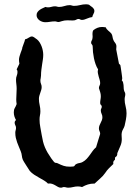

<svg xmlns="http://www.w3.org/2000/svg" viewBox="-20 -828 645 889"><path d="M565.9 -303.2Q565.9 -290.5 563 -274.4Q560.1 -258.3 557.1 -246.1Q554.7 -237.8 550 -230Q545.4 -222.2 543.9 -213.9Q542.5 -206.5 543.2 -199Q543.9 -191.4 543.9 -184.1Q543.9 -167 537.6 -152.8Q531.2 -138.7 524.9 -123Q522.5 -119.1 522.9 -115Q523.4 -110.8 521 -106.9Q518.6 -103 517.1 -102.3Q515.6 -101.6 514.4 -100.8Q513.2 -100.1 512.7 -97.9Q512.2 -95.7 512.2 -89.8V-87.9Q506.8 -85 505.1 -79.6Q503.4 -74.2 504.9 -68.8Q494.6 -59.1 484.6 -49.1Q474.6 -39.1 466.8 -26.9Q457 -12.7 443.8 -1.5Q430.7 9.8 418 22H416Q400.4 22 387 26.1Q373.5 30.3 359.9 38.1Q351.1 35.2 340.8 35.2Q329.6 35.2 318.4 38.1Q307.1 41 295.9 41Q290.5 41 285.9 39.6Q281.2 38.1 275.9 38.1Q272 38.1 269 39.6Q266.1 41 262.2 41Q254.9 41 248.8 37.6Q242.7 34.2 235.8 30Q229 25.9 220.9 23.2Q212.9 20.5 202.1 22Q194.8 14.2 184.1 7.8Q173.3 1.5 161.6 -5.1Q149.9 -11.7 138.4 -19Q127 -26.4 118.2 -36.1Q117.2 -37.6 112.3 -45.2Q107.4 -52.7 101.8 -61.5Q96.2 -70.3 91.3 -78.1Q86.4 -85.9 85.9 -87.9Q82 -97.2 81.1 -107.2Q80.1 -117.2 76.2 -127Q71.8 -138.2 67.4 -148.4Q63 -158.7 59.3 -168.9Q55.7 -179.2 53.2 -189.9Q50.8 -200.7 50.8 -213.9Q50.8 -219.2 52.5 -224.9Q54.2 -230.5 54.2 -235.8Q54.2 -242.2 51 -248Q47.9 -253.9 47.9 -259.8Q47.9 -267.6 54.2 -272Q49.3 -280.3 46.6 -289.3Q43.9 -298.3 43.9 -308.1Q43.9 -320.3 48.6 -327.9Q53.2 -335.4 57.1 -346.2Q56.2 -351.6 55.7 -356.7Q55.2 -361.8 55.2 -367.2Q55.2 -379.9 56.2 -392.1Q57.1 -404.3 57.1 -417Q57.1 -427.7 55.7 -438.5Q54.2 -449.2 54.2 -460Q54.2 -469.2 57.6 -477.5Q61 -485.8 61 -495.1Q61 -502.9 57.1 -506.8L69.8 -533.2Q68.8 -537.6 68.4 -542.5Q67.9 -547.4 67.9 -551.8Q67.9 -558.1 70.3 -566.7Q72.8 -575.2 75.7 -583.5Q78.6 -591.8 81.1 -598.1Q83.5 -604.5 83 -606.9Q85.9 -616.7 89.8 -626Q93.8 -635.3 96.2 -646Q104.5 -647.5 112.5 -653.3Q120.6 -659.2 128.9 -659.2Q130.9 -659.2 134 -657.5Q137.2 -655.8 140.4 -653.6Q143.6 -651.4 146.2 -649.2Q148.9 -647 150.9 -646Q158.2 -640.1 163.6 -631.6Q168.9 -623 172.6 -613.5Q176.3 -604 178.2 -593.8Q180.2 -583.5 180.2 -574.2Q180.2 -563.5 178.5 -552.5Q176.8 -541.5 175 -529.8Q173.3 -518.1 171.6 -505.1Q169.9 -492.2 169.9 -478Q169.9 -472.2 168.5 -466.1Q167 -460 167 -454.1Q167 -446.3 169.9 -439.5Q172.9 -432.6 172.9 -424.8Q172.9 -418 170.9 -411.4Q168.9 -404.8 166.5 -397.9Q164.1 -391.1 162.1 -384.3Q160.2 -377.4 160.2 -370.1Q160.2 -356 163.6 -341.6Q167 -327.1 167 -313Q167 -303.2 165 -293.9Q163.1 -284.7 163.1 -274.9Q163.1 -256.8 166.7 -239Q170.4 -221.2 172.9 -204.1Q175.8 -186.5 179.2 -172.6Q182.6 -158.7 188 -146Q193.4 -133.3 200.4 -121.1Q207.5 -108.9 217.8 -94.2Q221.2 -90.3 225.6 -84Q230 -77.6 233.9 -75.2Q236.8 -73.7 240.5 -73.7Q244.1 -73.7 247.1 -71.8Q255.9 -67.9 262.2 -64.9Q268.6 -62 274.9 -60.1Q281.2 -58.1 288.3 -57.1Q295.4 -56.2 305.2 -56.2Q315.4 -56.2 319.3 -57.1Q323.2 -58.1 324.7 -59.8Q326.2 -61.5 327.6 -64Q329.1 -66.4 334 -68.8Q340.8 -72.3 348.4 -73.2Q356 -74.2 362.8 -78.1Q373.5 -84 381.3 -92.5Q389.2 -101.1 396 -110.6Q402.8 -120.1 409.4 -129.4Q416 -138.7 424.8 -146Q425.3 -147.5 428.2 -157.2Q431.2 -167 434.6 -178.2Q438 -189.5 440.9 -198.5Q443.8 -207.5 443.8 -208Q443.8 -214.8 440.9 -220.5Q438 -226.1 438 -232.9Q438 -240.2 440.4 -246.6Q442.9 -252.9 446 -259Q449.2 -265.1 451.7 -271.5Q454.1 -277.8 454.1 -285.2Q454.1 -293.5 450.4 -301Q446.8 -308.6 446.8 -316.9Q446.8 -321.8 449 -325.7Q451.2 -329.6 451.2 -334Q451.2 -339.4 447.5 -342Q443.8 -344.7 443.8 -351.1Q443.8 -359.4 445.3 -366.9Q446.8 -374.5 446.8 -382.8Q446.8 -392.1 443.8 -401.9Q440.9 -411.6 438 -419.9Q438 -426.3 440.9 -431.6Q443.8 -437 443.8 -442.9Q443.8 -450.7 441.4 -458.5Q439 -466.3 436.8 -474.1Q434.6 -481.9 433.1 -490Q431.6 -498 434.1 -506.8Q427.2 -517.6 422.6 -530.8Q418 -543.9 415 -558.1Q412.1 -572.3 410.6 -586.2Q409.2 -600.1 409.2 -611.8Q409.2 -618.7 405.5 -622.1Q401.9 -625.5 401.9 -629.9Q401.9 -636.2 405 -641.1Q408.2 -646 408.2 -651.9Q409.2 -656.7 408.7 -661.6Q408.2 -666.5 408.2 -670.9Q408.2 -675.3 408.9 -679.7Q409.7 -684.1 412.1 -688Q420.4 -694.8 430.7 -699Q440.9 -703.1 452.1 -703.1Q456.5 -703.1 460.9 -702.6Q465.3 -702.1 470.2 -701.2Q471.2 -696.8 474.4 -693.1Q477.5 -689.5 481.4 -686Q485.4 -682.6 489.3 -679.2Q493.2 -675.8 496.1 -671.9Q500 -665 501 -657.5Q502 -649.9 504.9 -643.1Q507.3 -636.7 512 -631.1Q516.6 -625.5 518.1 -620.1Q519.5 -614.7 518.8 -609.6Q518.1 -604.5 518.1 -599.1L530.8 -533.2L537.1 -526.9Q537.6 -524.9 539.1 -515.9Q540.5 -506.8 542 -496.3Q543.5 -485.8 544.7 -476.8Q545.9 -467.8 545.9 -465.8Q545.9 -463.4 545.4 -460.9Q544.9 -458.5 543.9 -456.1Q548.3 -452.1 549.8 -446.5Q551.3 -440.9 552 -434.6Q552.7 -428.2 552.7 -421.6Q552.7 -415 554.2 -410.2Q555.2 -405.3 557.6 -401.4Q560.1 -397.5 560.1 -392.1Q560.1 -385.7 558.6 -380.4Q557.1 -375 557.1 -368.2Q557.1 -352.5 561.5 -336.2Q565.9 -319.8 565.9 -303.2ZM417 -776.9Q417 -771 412.8 -763.7Q408.7 -756.3 407.2 -749Q401.4 -748.5 395.3 -746.6Q389.2 -744.6 383.3 -742.2Q377.4 -739.7 371.6 -737.8Q365.7 -735.8 359.4 -735.8Q354.5 -735.8 351.1 -738Q347.7 -740.2 343.3 -740.2Q338.9 -740.2 334.2 -737.5Q329.6 -734.9 325.2 -733.9Q316.9 -732.9 308.6 -733.4Q300.3 -733.9 292 -733.9Q277.8 -733.9 266.1 -730Q254.4 -726.1 251 -726.1Q246.6 -726.1 242.7 -727.5Q238.8 -729 234.4 -729Q223.1 -729 212.2 -727.1Q201.2 -725.1 189.5 -725.1Q183.1 -725.1 176 -727.3Q168.9 -729.5 163.1 -733.6Q157.2 -737.8 153.3 -743.9Q149.4 -750 149.4 -757.8Q149.4 -766.1 153.6 -772Q157.7 -777.8 163.8 -782.2Q169.9 -786.6 177.2 -789.8Q184.6 -793 190.4 -795.9Q193.4 -794.9 196.3 -794.4Q199.2 -793.9 202.1 -793.9Q210.4 -793.9 218.5 -796.4Q226.6 -798.8 234.4 -798.8Q239.7 -798.8 244.1 -797.4Q248.5 -795.9 253.4 -795.9Q266.1 -795.9 278.3 -800Q290.5 -804.2 303.2 -804.2Q307.6 -804.2 312.7 -802.5Q317.9 -800.8 322.3 -800.8Q336.4 -800.8 350.3 -804.4Q364.3 -808.1 378.4 -808.1Q382.3 -808.1 385.3 -807.6Q388.2 -807.1 392.1 -806.2Q395.5 -802.7 399.9 -800Q404.3 -797.4 408 -794.2Q411.6 -791 414.3 -786.9Q417 -782.7 417 -776.9Z"/></svg>

Font: Margarine
Style: Regular
Weight: 400
Designer: Astigmatic (AOETI)
Foundry: Astigmatic (AOETI)
Version: Version 1.000